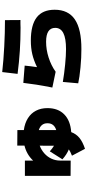

<svg xmlns="http://www.w3.org/2000/svg" viewBox="463 -1229 803 1769"><g transform="rotate(-90 864.5 -344.5)"><path d="M128.9 -516.6H269.5V-440.9Q325.7 -500.5 407.2 -520.5V-586.9L550.8 -585.9V-526.4Q614.3 -517.6 659.7 -489Q705.1 -460.4 729 -414.6Q752.9 -368.7 752.9 -308.6Q752.9 -210.9 695.1 -154.1Q637.2 -97.2 531.7 -89.8Q514.6 -43.5 478 -13.7Q441.4 16.1 377.9 37.1L314.5 -83Q354 -98.1 372.6 -111.8Q325.7 -130.9 281.2 -170.9L354.5 -287.1Q381.8 -263.2 406.2 -248.5L406.7 -379.9Q366.2 -364.7 335 -336.7Q303.7 -308.6 286.6 -271.2Q269.5 -233.9 269.5 -191.4V-94.7L128.9 -95.7ZM613.3 -308.6Q613.8 -338.4 597.7 -358.6Q581.5 -378.9 550.8 -388.2V-228Q581.5 -237.3 597.7 -257.8Q613.8 -278.3 613.3 -308.6Z M981.4 -25.4 994.1 -167Q1072.8 -153.8 1155.3 -145.8Q1237.8 -137.7 1296.9 -137.7Q1396 -137.7 1444.1 -162.4Q1492.2 -187 1492.2 -237.3Q1492.2 -321.3 1364.3 -321.3Q1291.5 -321.3 1219 -298.1Q1146.5 -274.9 1087.9 -233.4L942.4 -263.7Q959.5 -350.6 968.8 -409.7Q978 -468.8 985.4 -531.2L1144.5 -518.6Q1139.6 -466.3 1130.4 -404.8Q1192.9 -435.1 1249.8 -448.5Q1306.6 -461.9 1375 -461.9Q1518.6 -461.9 1588.9 -407.7Q1659.2 -353.5 1659.2 -242.2Q1659.2 -116.7 1569.8 -56.2Q1480.5 4.4 1296.9 3.9Q1220.2 4.4 1127.9 -4.4Q1035.6 -13.2 981.4 -25.4ZM1529.3 -557.6Q1517.6 -556.6 1494.1 -556.6Q1383.8 -556.6 1280.8 -563.2Q1177.7 -569.8 1068.4 -584L1085 -725.6Q1194.8 -713.4 1321.3 -706.8Q1447.8 -700.2 1563.5 -700.2L1564.5 -557.6Z"/></g></svg>

Font: Pretendard GOV Black
Style: Regular
Weight: 900
Designer: Base glyphs from Inter by Rasmus Andersson; Hangeul glyphs from Noto Sans CJK(Source Han Sans) by Jang Soo-young and Kan
Foundry: Kil Hyung-jin
Version: Version 1.309